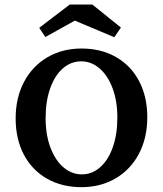

<svg xmlns="http://www.w3.org/2000/svg" viewBox="-20 -790 697 822"><path d="M47 -283.2Q47 -370.7 82.5 -438.6Q118 -506.5 182.3 -544.4Q246.6 -582.3 329 -582.3Q412.6 -582.3 476.5 -545.8Q540.4 -509.4 575.5 -442.8Q610.6 -376.3 610.6 -287.7Q610.6 -200.3 575.2 -132.4Q539.7 -64.5 475.4 -26.6Q411.1 11.3 328.6 11.3Q245.1 11.3 181.2 -25.1Q117.2 -61.5 82.1 -128.1Q47 -194.7 47 -283.2ZM482.4 -286.2Q482.4 -358.4 461.6 -413.1Q440.8 -467.7 405.7 -497.6Q370.6 -527.4 327.5 -527.4Q283.7 -527.4 249.1 -497.2Q214.6 -467 194.9 -411.8Q175.3 -356.6 175.3 -284.7Q175.3 -212.5 196.1 -157.9Q216.8 -103.2 251.9 -73.4Q287.1 -43.5 330.1 -43.5Q374 -43.5 408.5 -73.8Q443.1 -104 462.7 -159.2Q482.4 -214.4 482.4 -286.2ZM148 -671 278.6 -770.5H375.4L497.7 -672.1L469.4 -630.6L269.1 -714.9L331.8 -719.3L174.1 -631.5Z"/></svg>

Font: Playfair Micro SmCond SmLight
Style: Regular
Weight: 360
Width: 4
Designer: Claus Eggers Sørensen
Foundry: Claus Eggers Sørensen
Version: Version 2.100;Glyphs 3.2 (3219)